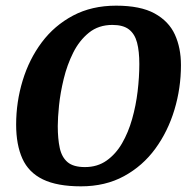

<svg xmlns="http://www.w3.org/2000/svg" viewBox="-20 -648 670 678"><path d="M266 10Q182 10 131.5 -14.5Q81 -39 59 -88Q37 -137 37 -208Q37 -288 60 -363.5Q83 -439 127.5 -498.5Q172 -558 238 -593Q304 -628 390 -628Q476 -628 526 -600.5Q576 -573 597.5 -526Q619 -479 619 -418Q619 -337 596 -260.5Q573 -184 528.5 -123Q484 -62 418 -26Q352 10 266 10ZM280 -58Q324 -58 356.5 -81Q389 -104 411 -142Q433 -180 446.5 -227.5Q460 -275 466 -325.5Q472 -376 472 -422Q472 -467 464 -497.5Q456 -528 435.5 -544Q415 -560 377 -560Q328 -560 294 -532.5Q260 -505 238.5 -462Q217 -419 205 -369.5Q193 -320 188.5 -276Q184 -232 184 -203Q184 -158 191 -125.5Q198 -93 218.5 -75.5Q239 -58 280 -58Z"/></svg>

Font: Manuale
Style: Italic
Weight: 400
Italic angle: -11°
Designer: Eduardo Tunni / Pablo Cosgaya
Foundry: Eduardo Tunni / Pablo Cosgaya
Version: Version 1.002